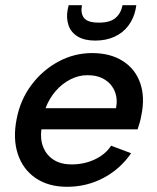

<svg xmlns="http://www.w3.org/2000/svg" viewBox="-20 -711 603 738"><path d="M238 7Q166 7 117 -26.5Q68 -60 48.5 -119Q29 -178 44 -254Q58 -327 100.5 -384Q143 -441 204 -474Q265 -507 334 -507Q404 -507 452 -476.5Q500 -446 519 -391.5Q538 -337 523 -266Q521 -254 517.5 -241.5Q514 -229 509 -214H139Q134 -174 147 -143.5Q160 -113 187.5 -96Q215 -79 255 -79Q304 -79 345 -98.5Q386 -118 407 -151L484 -122Q442 -61 377.5 -27Q313 7 238 7ZM426 -295Q433 -331 421 -360Q409 -389 382 -405.5Q355 -422 316 -422Q282 -422 250 -405.5Q218 -389 193.5 -360.5Q169 -332 155 -295ZM501 -674Q494 -640 473.5 -612.5Q453 -585 420.5 -570Q388 -555 346 -555Q305 -555 279 -570.5Q253 -586 243.5 -613.5Q234 -641 240 -674L244 -691H295Q289 -660 303 -642Q317 -624 360 -624Q403 -624 424 -642Q445 -660 451 -691H504Z"/></svg>

Font: Albert Sans Medium
Style: Italic
Weight: 500
Italic angle: -11.25°
Designer: Andreas Rasmussen
Foundry: a.Foundry
Version: Version 1.025